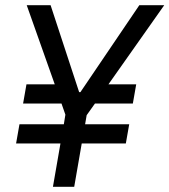

<svg xmlns="http://www.w3.org/2000/svg" viewBox="-20 -720 653 740"><path d="M184 0H266L295 -167H465L478 -241H308L314 -276L346 -321H492L505 -395H398L613 -700H517L290 -365H285L175 -700H83L191 -395H82L69 -321H217L232 -278L226 -241H55L42 -167H213Z"/></svg>

Font: Fixel Text 20240404
Style: Italic
Weight: 400
Width: 4
Italic angle: -10°
Designer: AlfaBravo + MacPaw
Foundry: Kyrylo Tkachov, Marchela Mozhyna, Serhii Makarenko, Maria Weinstein, Zakhar Kryvoshyya
Version: Version 1.211;Glyphs 3.2 (3225)